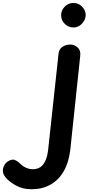

<svg xmlns="http://www.w3.org/2000/svg" viewBox="-287 -850 660 1332"><path d="M-68.5 463Q-130 463 -177.2 436.5Q-224.5 410 -248 381Q-272.5 353 -266 320.5Q-259.5 288 -233.5 270.5Q-203.5 251 -183.2 260.2Q-163 269.5 -150.5 282Q-131 302.5 -107.5 313.2Q-84 324 -59.5 324Q-30 324 -7.8 309.8Q14.5 295.5 29 262.8Q43.5 230 48.5 175.5L119 -476Q122 -509 146.2 -525Q170.5 -541 199.5 -541Q229 -541 251.8 -520.5Q274.5 -500 269.5 -461.5L201 186Q190.5 278 154 339.8Q117.5 401.5 60.8 432.2Q4 463 -68.5 463ZM137 -745Q137 -778.5 162.2 -804Q187.5 -829.5 221.5 -829.5Q258.5 -829.5 283 -803.2Q307.5 -777 307.5 -746.5Q307.5 -726 296.2 -705.8Q285 -685.5 265.8 -672.5Q246.5 -659.5 221.5 -659.5Q187.5 -659.5 162.2 -684.8Q137 -710 137 -745Z"/></svg>

Font: Edu SA Hand
Style: Bold
Weight: 700
Designer: Tina and Corey Anderson, Eben Sorkin, Mirko Velimirovic
Foundry: Google for Education
Version: Version 2.000